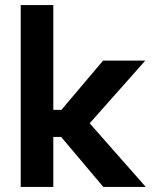

<svg xmlns="http://www.w3.org/2000/svg" viewBox="-20 -740 608 760"><path d="M62 -720H191V-305H223L388 -500H555L335 -252L557 0H389L222 -198H191V0H62Z"/></svg>

Font: Albert Sans
Style: Bold
Weight: 700
Designer: Andreas Rasmussen
Foundry: a.Foundry
Version: Version 1.025